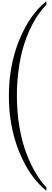

<svg xmlns="http://www.w3.org/2000/svg" viewBox="-20 -2586 848 3115"><path d="M732 453V509Q459 289 291.5 -122.5Q124 -534 124 -1029Q124 -1523 291.5 -1934.5Q459 -2346 732 -2566V-2510Q660 -2436 595.5 -2342Q531 -2248 467 -2112Q403 -1976 357 -1820Q311 -1664 282.5 -1459Q254 -1254 254 -1029Q254 -762 296.5 -518.5Q339 -275 410 -92Q481 91 561.5 225.5Q642 360 732 453Z"/></svg>

Font: STIXSizeFourSym
Style: Regular
Weight: 400
Designer: MicroPress Inc., with final additions and corrections provided by Coen Hoffman, Elsevier (retired)
Version: Version 1.1.0